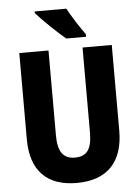

<svg xmlns="http://www.w3.org/2000/svg" viewBox="-61 -977 750 1034"><g transform="rotate(-5 313.5 -460.0)"><path d="M337 -930H166V-921C197 -885 283 -802 323 -770H430V-784C406 -816 359 -889 337 -930ZM564 -250V-714H406V-255C406 -164 378 -127 314 -127C253 -127 222 -164 222 -254V-714H64V-247C64 -78 151 10 312 10C478 10 564 -83 564 -250Z"/></g></svg>

Font: Noto Sans Lao Looped Condensed ExtraBold
Style: Regular
Weight: 800
Width: 3
Designer: Mark Frömberg, Ben Mitchell
Foundry: The Fontpad Ltd
Version: Version 1.002